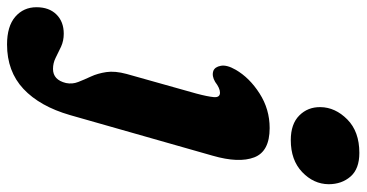

<svg xmlns="http://www.w3.org/2000/svg" viewBox="-382 -494 990 518"><g transform="rotate(90 113.0 -235.0)"><path d="M232 -524.5Q188.5 -524.5 165.5 -547.5Q142.5 -570.5 143 -604.5Q143.5 -644.5 176.2 -677Q209 -709.5 266.5 -709.5Q309.5 -709.5 330.2 -685.8Q351 -662 351 -626.5Q350.5 -586 318.2 -555.2Q286 -524.5 232 -524.5ZM274 -313.5 164.5 71Q141 152.5 93.8 196.8Q46.5 241 -26 241Q-75 241 -100.8 218.8Q-126.5 196.5 -126.5 161.5Q-126.5 127.5 -107 107.8Q-87.5 88 -55 88Q-36 88 -20.2 95.2Q-4.5 102.5 9.8 109.8Q24 117 40 117Q69.5 117 78 82Q81.5 65 75.2 49Q69 33 60.5 14.8Q52 -3.5 48.5 -26.8Q45 -50 53.5 -81.5L106.5 -270Q114.5 -300 116 -316.8Q117.5 -333.5 104 -333.5Q92 -333.5 75 -320.5Q59 -311 45.5 -315.5Q34.5 -319.5 31.5 -335.8Q28.5 -352 42 -375.5Q63.5 -413 106 -440.2Q148.5 -467.5 199.5 -467.5Q262.5 -467.5 278.5 -426Q294.5 -384.5 274 -313.5Z"/></g></svg>

Font: Fraunces 72pt SuperSoft
Style: Bold Italic
Weight: 700
Italic angle: -16°
Version: Version 1.000;[0bf87f6ff]